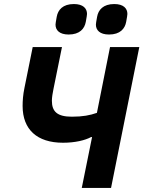

<svg xmlns="http://www.w3.org/2000/svg" viewBox="-20 -931 710 951"><path d="M320 -760C375 -760 399 -789 405 -823C409 -847 411 -855 411 -862C411 -889 392 -911 346 -911C291 -911 267 -882 261 -848C257 -824 255 -816 255 -809C255 -782 274 -760 320 -760ZM520 -760C575 -760 599 -789 605 -823C609 -847 611 -855 611 -862C611 -889 592 -911 546 -911C491 -911 467 -882 461 -848C457 -824 455 -816 455 -809C455 -782 474 -760 520 -760ZM385 0H530L670 -698H525L460 -372C426 -360 390 -353 336 -353C264 -353 237 -378 237 -432C237 -449 241 -471 245 -491L287 -698H142L101 -495C94 -461 92 -432 92 -406C92 -290 163 -224 292 -224C352 -224 401 -236 431 -252H436Z"/></svg>

Font: LVC Sans
Style: Bold Italic
Weight: 700
Italic angle: -11.31°
Designer: Mike Abbink, Paul van der Laan, Pieter van Rosmalen
Foundry: Bold Monday
Version: Version 3.0